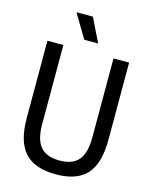

<svg xmlns="http://www.w3.org/2000/svg" viewBox="-138 -1036 901 1134"><g transform="rotate(15 313.0 -469.0)"><path d="M314.5 9.5Q185.5 9.5 124.5 -57Q63.5 -123.5 63.5 -268V-740H161V-256.5Q161 -162 198 -118.5Q235 -75 314.5 -75Q394.5 -75 431 -118.5Q467.5 -162 467.5 -256.5V-740H563V-268Q563 -123.5 503 -57Q443 9.5 314.5 9.5ZM272 -802 185.5 -947H286L357 -802Z"/></g></svg>

Font: Encode Sans Condensed Condensed Medium
Style: Regular
Weight: 500
Width: 3
Designer: Multiple Designers
Foundry: Impallari Type
Version: Version 3.000; ttfautohint (v1.8.3) -l 8 -r 50 -G 200 -x 14 